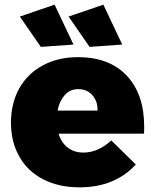

<svg xmlns="http://www.w3.org/2000/svg" viewBox="-20 -796 666 823"><path d="M523 -472C473 -525 403 -551 314 -551C257 -551 207 -539 164 -516C121 -493 87 -460 63 -418C39 -375 27 -326 27 -270C27 -215 39 -166 63 -125C86 -83 120 -51 164 -28C208 -5 260 7 320 7C371 7 417 -1 458 -18C499 -35 533 -59 562 -91L457 -194C419 -159 379 -142 337 -142C311 -142 289 -149 271 -163C252 -177 239 -197 231 -223H597C598 -230 598 -240 598 -254C598 -346 573 -419 523 -472ZM376 -388C391 -371 399 -349 398 -322H227C232 -350 243 -372 258 -389C273 -406 293 -414 316 -414C341 -414 361 -405 376 -388ZM214 -776 65 -725 155 -595 295 -605ZM423 -776 274 -725 364 -595 504 -605Z"/></svg>

Font: Argentum Sans ExtraBold
Style: Regular
Weight: 800
Designer: Julieta Ulanovsky
Foundry: Julieta Ulanovsky
Version: Version 5.001;February 15, 2019;FontCreator 11.5.0.2425 64-b